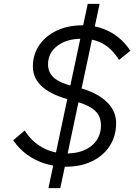

<svg xmlns="http://www.w3.org/2000/svg" viewBox="-20 -851 704 987"><path d="M229 116 331 -366H392L290 116ZM334 -376 431 -831H492L395 -376ZM48 -130 107 -180Q143 -123 198.5 -92.5Q254 -62 321 -62Q402 -62 450.5 -101.5Q499 -141 499 -207Q499 -240 484 -263.5Q469 -287 435.5 -304.5Q402 -322 347 -336Q249 -360 199 -403.5Q149 -447 149 -509Q149 -571 182 -619Q215 -667 272.5 -694Q330 -721 405 -721Q482 -721 545 -687.5Q608 -654 650 -590L592 -543Q557 -599 510.5 -625.5Q464 -652 402 -652Q323 -652 275 -615.5Q227 -579 227 -520Q227 -491 241.5 -469Q256 -447 287.5 -431.5Q319 -416 370 -404Q469 -381 523 -332.5Q577 -284 577 -219Q577 -152 544.5 -101.5Q512 -51 454 -22.5Q396 6 319 6Q263 6 211.5 -10Q160 -26 118.5 -56.5Q77 -87 48 -130Z"/></svg>

Font: Wix Madefor Text
Style: Italic
Weight: 400
Italic angle: -12°
Designer: Dalton Maag Ltd
Foundry: Dalton Maag Ltd
Version: Version 3.100